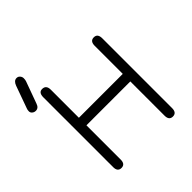

<svg xmlns="http://www.w3.org/2000/svg" viewBox="-205 -928 1088 1088"><g transform="rotate(-45 339.0 -383.5)"><path d="M92.8 -774.4Q105.5 -774.4 113.3 -765.1Q121.1 -755.9 121.1 -744.1Q121.1 -732.4 118.2 -723.6L70.3 -591.8Q61.5 -565.4 39.1 -565.4Q26.4 -565.4 17.6 -573.2Q8.8 -580.1 8.8 -591.8Q8.8 -603.5 12.7 -612.3L60.5 -745.1Q71.3 -774.4 92.8 -774.4ZM183.6 -30.3Q183.6 6.8 153.3 6.8Q123 6.8 123 -30.3V-589.8Q123 -627.9 151.4 -627.9Q183.6 -627.9 183.6 -589.8V-365.2H535.2V-589.8Q535.2 -627.9 565.4 -627.9Q595.7 -627.9 595.7 -589.8V-30.3Q595.7 6.8 565.4 6.8Q535.2 6.8 535.2 -30.3V-304.7H183.6Z"/></g></svg>

Font: Jura
Style: Medium
Weight: 500
Version: Version 2.6.1